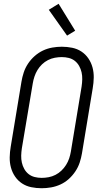

<svg xmlns="http://www.w3.org/2000/svg" viewBox="-20 -991 540 1019"><path d="M201 8Q173 8 146 2.5Q119 -3 97 -17.5Q75 -32 60 -54Q45 -76 38 -102Q31 -128 31.5 -156Q32 -184 37 -213L94 -558Q98 -582 106 -606.5Q114 -631 129 -653.5Q144 -676 164.5 -694Q185 -712 208.5 -723Q232 -734 257.5 -738.5Q283 -743 308 -743Q336 -743 363 -737.5Q390 -732 412 -717.5Q434 -703 449 -681Q464 -659 471 -633Q478 -607 477.5 -579Q477 -551 472 -522L415 -177Q411 -153 403 -128.5Q395 -104 380 -81.5Q365 -59 345 -41Q325 -23 301 -12Q277 -1 251.5 3.5Q226 8 201 8ZM201 -47Q219 -47 238 -50.5Q257 -54 274.5 -63Q292 -72 306 -85.5Q320 -99 330.5 -115.5Q341 -132 347 -150Q353 -168 356 -186L413 -531Q416 -551 416.5 -570Q417 -589 413 -607Q409 -625 400 -641Q391 -657 377 -668Q363 -679 345 -683.5Q327 -688 308 -688Q290 -688 271 -684.5Q252 -681 234.5 -672Q217 -663 203 -649.5Q189 -636 179 -619.5Q169 -603 163 -585Q157 -567 154 -549L96 -204Q93 -184 92.5 -165Q92 -146 96 -128Q100 -110 109 -94Q118 -78 132 -67Q146 -56 164 -51.5Q182 -47 201 -47ZM336 -802 239 -939 291 -971 379 -828Z"/></svg>

Font: Iosevka Light
Style: Italic
Weight: 300
Italic angle: -9°
Monospace: yes
Designer: Belleve Invis
Foundry: Belleve Invis
Version: Version 32.5.0; ttfautohint (v1.8.4)